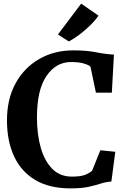

<svg xmlns="http://www.w3.org/2000/svg" viewBox="-20 -1029 703 1060"><path d="M368.5 11Q252.5 11 174.8 -35.2Q97 -81.5 57.8 -165.8Q18.5 -250 18.5 -364.5Q18.5 -483 66.5 -569.8Q114.5 -656.5 197.5 -703.8Q280.5 -751 385 -751Q457 -751 509.8 -740.5Q562.5 -730 609 -727.5L597.5 -517.5H509.5L479.5 -661Q469.5 -670.5 442.5 -678.5Q415.5 -686.5 371.5 -686.5Q289.5 -686.5 236.8 -609.8Q184 -533 184 -380.5Q184 -287.5 205 -213.8Q226 -140 268.5 -97Q311 -54 376.5 -54Q425.5 -54 449.8 -63.8Q474 -73.5 488.5 -86.5L534 -199.5L616.5 -191L595 -27Q563.5 -24.5 535.2 -15.2Q507 -6 468.8 2.5Q430.5 11 368.5 11ZM360 -800.5H359.5L300 -838.5L428 -1009L523.5 -943Q509.5 -920.5 482 -893Q454.5 -865.5 422 -840.5Q389.5 -815.5 360 -800.5Z"/></svg>

Font: Merriweather
Style: Bold
Weight: 700
Designer: Eben Sorkin
Foundry: Eben Sorkin
Version: Version 2.100; ttfautohint (v1.7.19-72a1) -l 8 -r 50 -G 200 